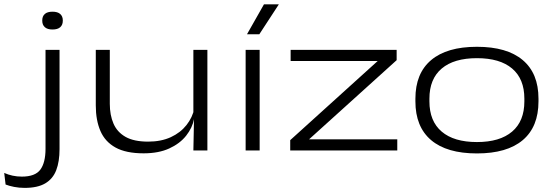

<svg xmlns="http://www.w3.org/2000/svg" viewBox="-96 -714 2633 911"><path d="M120 -86V-477.5H186.5V-86ZM153 -574Q129 -574 116.8 -585Q104.5 -596 104.5 -615.5V-617.5Q104.5 -637 116.8 -647.8Q129 -658.5 153 -658.5Q177.5 -658.5 189.8 -647.5Q202 -636.5 202 -617.5V-615.5Q202 -596 189.8 -585Q177.5 -574 153 -574ZM21 177.5Q-5.5 177.5 -29.2 172.8Q-53 168 -69.5 161.5L-76 106.5Q-57 115 -36 119.5Q-15 124 7.5 124Q71 124 95.5 90.8Q120 57.5 120 -8V-149H186.5V-6.5Q186.5 52.5 170.8 93.5Q155 134.5 118.8 156Q82.5 177.5 21 177.5Z M425 -477.5V-221.5Q425 -168 442.5 -127.5Q460 -87 499.8 -64.5Q539.5 -42 607 -42Q668.5 -42 714.5 -63.2Q760.5 -84.5 789 -120.8Q817.5 -157 826.5 -201L838.5 -150.5H825Q817 -108 787.5 -70.5Q758 -33 707.5 -9.8Q657 13.5 585.5 13.5Q502 13.5 452.2 -14Q402.5 -41.5 380.5 -92.5Q358.5 -143.5 358.5 -213.5V-477.5ZM888 -477.5V0H821.5L824.5 -149L821.5 -156.5V-477.5Z M1069.5 0V-477.5H1136V0ZM1156.5 -693.5H1226.5V-692.5L1134.5 -551.5H1076.5V-552.5Z M1789 -53V0H1281V-49L1696 -424.5H1283V-477.5H1786V-428.5L1370.5 -53Z M2167 14Q2024 14 1949.5 -49.2Q1875 -112.5 1875 -233V-246Q1875 -366 1949.8 -429Q2024.5 -492 2167 -492Q2309.5 -492 2384.2 -429Q2459 -366 2459 -246V-233Q2459 -112 2384.2 -49Q2309.5 14 2167 14ZM2167 -40Q2275.5 -40 2333.8 -89.5Q2392 -139 2392 -233V-246Q2392 -339.5 2334 -388.8Q2276 -438 2167 -438Q2058 -438 1999.8 -388.8Q1941.5 -339.5 1941.5 -246V-233Q1941.5 -139 1999.8 -89.5Q2058 -40 2167 -40Z"/></svg>

Font: Anek Latin Expanded Light
Style: Regular
Weight: 300
Width: 7
Designer: Yesha Goshar
Foundry: Ek Type
Version: Version 1.003